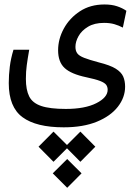

<svg xmlns="http://www.w3.org/2000/svg" viewBox="-20 -412 626 876"><path d="M270.5 168.9Q145.5 168.9 82.8 122.8Q20 76.7 20 -32.7Q20 -70.3 24.7 -107.7Q29.3 -145 41.5 -185.1H113.3Q106 -143.6 102.1 -114.5Q98.1 -85.4 98.1 -52.2Q98.1 -2 113.3 28.1Q128.4 58.1 168 71.5Q207.5 85 280.3 85Q367.7 85 419.4 58.8Q471.2 32.7 471.2 -2.4Q471.2 -16.1 464.1 -25.4Q457 -34.7 436.3 -42.7Q415.5 -50.8 373.5 -59.6Q304.2 -74.2 274.7 -101.8Q245.1 -129.4 245.1 -182.6Q245.1 -233.9 271.2 -281.7Q297.4 -329.6 344.7 -360.6Q392.1 -391.6 456.5 -391.6Q489.7 -391.6 513.9 -383.5Q538.1 -375.5 556.6 -362.8L540.5 -286.1Q522 -295.9 501.5 -301.8Q481 -307.6 454.6 -307.6Q410.6 -307.6 381.6 -290Q352.5 -272.5 338.4 -247.3Q324.2 -222.2 324.2 -198.2Q324.2 -180.2 332.5 -168.7Q340.8 -157.2 363.8 -148.2Q386.7 -139.2 430.7 -127.4Q481.9 -114.7 507.6 -98.9Q533.2 -83 542 -63Q550.8 -43 550.8 -16.6Q550.8 32.7 517.6 75.2Q484.4 117.7 421.9 143.3Q359.4 168.9 270.5 168.9ZM346.7 188.5 415 257.3 346.7 326.2 285.6 264.6 224.1 326.2 155.8 257.3 224.1 188.5 285.6 249.5ZM286.6 313.5 352.1 378.9 286.6 444.8 220.7 378.9Z"/></svg>

Font: Cascadia Mono SemiLight
Style: Regular
Weight: 350
Monospace: yes
Designer: Aaron Bell
Foundry: Saja Typeworks
Version: Version 2404.023; ttfautohint (v1.8.4)